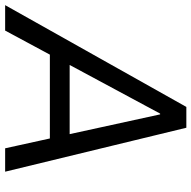

<svg xmlns="http://www.w3.org/2000/svg" viewBox="-39 -726 745 747"><g transform="rotate(90 333.5 -352.5)"><path d="M-20 0 376 -705H457L628 0H537L493 -200L527 -174H141L186 -199L79 0ZM402 -603 202 -231 184 -251H508L486 -232L405 -603Z"/></g></svg>

Font: Nunito Sans 10pt SemiCondensed Medium
Style: Italic
Weight: 500
Width: 4
Italic angle: -9°
Designer: Vernon Adams
Foundry: Vernon Adams
Version: Version 3.101;gftools[0.9.27]